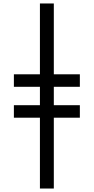

<svg xmlns="http://www.w3.org/2000/svg" viewBox="-20 -918 540 1106"><path d="M60 -418V-490H440V-418ZM60 -240V-312H440V-240ZM210 168V-898H290V168Z"/></svg>

Font: Iosevka SS01
Style: Regular
Weight: 400
Monospace: yes
Designer: Belleve Invis
Foundry: Belleve Invis
Version: 2.3.3; ttfautohint (v1.8.3)